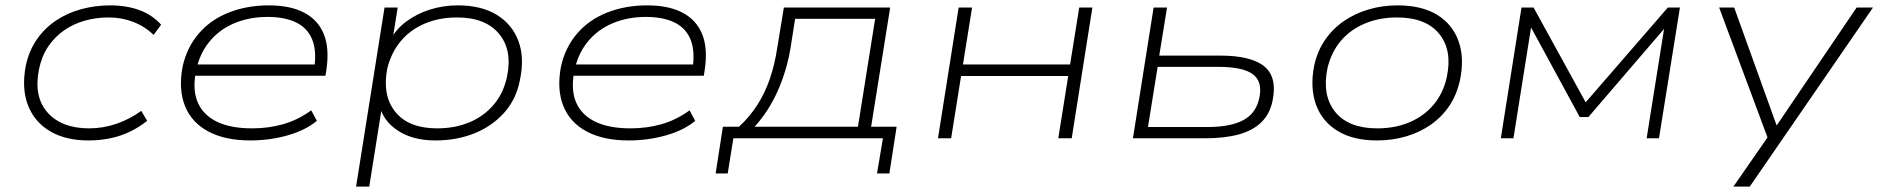

<svg xmlns="http://www.w3.org/2000/svg" viewBox="-20 -515 6995 715"><path d="M310 8Q224 8 166 -26.5Q108 -61 84 -123.5Q60 -186 76 -270Q88 -326 117 -368Q146 -410 188.5 -438.5Q231 -467 283 -481Q335 -495 390 -495Q452 -495 500 -477Q548 -459 580 -423L552 -385Q519 -417 476 -433.5Q433 -450 385 -450Q338 -450 295.5 -438Q253 -426 218 -401.5Q183 -377 159 -341Q135 -305 125 -256Q105 -154 157.5 -95.5Q210 -37 312 -37Q364 -37 413.5 -54Q463 -71 506 -102L528 -65Q498 -41 463.5 -24.5Q429 -8 390.5 0Q352 8 310 8Z M912 8Q819 8 756.5 -25Q694 -58 669 -120Q644 -182 660 -267Q676 -339 720.5 -390.5Q765 -442 832.5 -468.5Q900 -495 981 -495Q1060 -495 1111.5 -468.5Q1163 -442 1185 -390Q1207 -338 1196 -259L1192 -233H686L692 -275H1176L1150 -259Q1160 -325 1142.5 -368Q1125 -411 1082.5 -431.5Q1040 -452 976 -452Q908 -452 851.5 -428Q795 -404 758 -357.5Q721 -311 709 -246L708 -241Q697 -174 718.5 -129Q740 -84 790.5 -60.5Q841 -37 919 -37Q980 -37 1034.5 -52.5Q1089 -68 1139 -104L1160 -65Q1118 -30 1051.5 -11Q985 8 912 8Z M1306 180 1412 -487H1461L1441 -362H1431Q1453 -405 1492.5 -434.5Q1532 -464 1581.5 -479.5Q1631 -495 1685 -495Q1772 -495 1829.5 -460Q1887 -425 1910.5 -362.5Q1934 -300 1916 -216Q1902 -144 1856.5 -94Q1811 -44 1745.5 -18Q1680 8 1601 8Q1518 8 1462.5 -28Q1407 -64 1394 -121H1403L1355 180ZM1608 -37Q1674 -37 1728 -59.5Q1782 -82 1818.5 -125Q1855 -168 1868 -229Q1889 -328 1838.5 -389Q1788 -450 1682 -450Q1616 -450 1562.5 -427.5Q1509 -405 1473 -362.5Q1437 -320 1422 -259Q1403 -159 1452.5 -98Q1502 -37 1608 -37Z M2321 8Q2228 8 2165.5 -25Q2103 -58 2078 -120Q2053 -182 2069 -267Q2085 -339 2129.5 -390.5Q2174 -442 2241.5 -468.5Q2309 -495 2390 -495Q2469 -495 2520.5 -468.5Q2572 -442 2594 -390Q2616 -338 2605 -259L2601 -233H2095L2101 -275H2585L2559 -259Q2569 -325 2551.5 -368Q2534 -411 2491.5 -431.5Q2449 -452 2385 -452Q2317 -452 2260.5 -428Q2204 -404 2167 -357.5Q2130 -311 2118 -246L2117 -241Q2106 -174 2127.5 -129Q2149 -84 2199.5 -60.5Q2250 -37 2328 -37Q2389 -37 2443.5 -52.5Q2498 -68 2548 -104L2569 -65Q2527 -30 2460.5 -11Q2394 8 2321 8Z M2645 131 2672 -43H2732Q2771 -79 2799.5 -123Q2828 -167 2846.5 -220.5Q2865 -274 2875 -340L2899 -487H3295L3224 -43H3319L3292 131H3246L3268 0H2711L2690 131ZM2790 -43H3175L3239 -445H2941L2924 -337Q2910 -252 2876 -176Q2842 -100 2790 -43Z M3473 0 3550 -487H3600L3566 -275H3965L3999 -487H4048L3971 0H3921L3958 -232H3559L3522 0Z M4199 0 4276 -487H4326L4297 -308H4523Q4639 -308 4688 -268Q4737 -228 4719 -140Q4709 -91 4677.5 -60Q4646 -29 4593.5 -14.5Q4541 0 4467 0ZM4255 -42H4477Q4562 -42 4610 -67.5Q4658 -93 4670 -152Q4682 -212 4645 -239Q4608 -266 4517 -266H4291Z M5108 8Q5019 8 4961 -27.5Q4903 -63 4880.5 -126Q4858 -189 4874 -271Q4886 -325 4914.5 -366.5Q4943 -408 4984.5 -436.5Q5026 -465 5077 -480Q5128 -495 5185 -495Q5274 -495 5331.5 -460Q5389 -425 5411.5 -362Q5434 -299 5417 -217Q5405 -162 5377 -120.5Q5349 -79 5308 -50.5Q5267 -22 5216 -7Q5165 8 5108 8ZM5109 -37Q5175 -37 5228.5 -59.5Q5282 -82 5318.5 -125Q5355 -168 5368 -229Q5389 -328 5339.5 -389Q5290 -450 5182 -450Q5117 -450 5063 -427.5Q5009 -405 4973 -362.5Q4937 -320 4923 -259Q4903 -159 4952.5 -98Q5002 -37 5109 -37Z M5569 0 5646 -487H5691L5885 -134L6191 -487H6236L6158 0H6112L6181 -433H6199L5895 -79H5863L5670 -434H5685L5616 0Z M6435 180 6569 -13 6573 26 6382 -487H6438L6600 -37H6589L6894 -487H6955L6496 180Z"/></svg>

Font: Nunito Sans 10pt Expanded ExtraLight
Style: Italic
Weight: 250
Width: 7
Italic angle: -9°
Designer: Vernon Adams
Foundry: Vernon Adams
Version: Version 3.101;gftools[0.9.27]